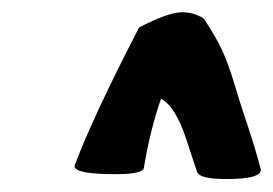

<svg xmlns="http://www.w3.org/2000/svg" viewBox="-20 -713 438 308"><path d="M210.9 -444.3Q210 -433.6 166 -433.6Q99.6 -433.6 99.6 -446.3V-447.3Q128.9 -525.4 203.1 -668.9Q250 -693.4 272.5 -693.4Q290 -693.4 306.6 -683.6Q326.2 -654.3 335.9 -633.3Q345.7 -612.3 355.5 -580.1Q365.2 -547.9 370.1 -533.2Q389.6 -475.6 398.4 -441.4V-440.4Q398.4 -425.8 342.8 -425.8Q303.7 -425.8 296.9 -435.5Q295.9 -437.5 278.8 -489.7Q261.7 -542 238.3 -554.7Q220.7 -503.9 210.9 -444.3Z"/></svg>

Font: Essays1743
Style: Italic
Weight: 500
Italic angle: -10°
Designer: Based on the typeface in a 1743 English translation of the essays of Montaigne.  PostScript/TrueType font designed by Jo
Version: Version 002.100